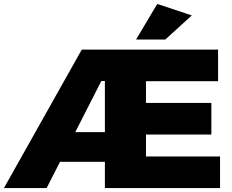

<svg xmlns="http://www.w3.org/2000/svg" viewBox="-28 -952 1175 972"><path d="M943 -874 768 -932 661 -752H809ZM711 -160V-271H1042V-431H711V-541H1076V-701H386L-8 0H208L276 -133H503V0H1086V-160ZM353 -283 485 -542H503V-283Z"/></svg>

Font: Montserrat ExtraBold
Style: Regular
Weight: 800
Designer: Julieta Ulanovsky
Foundry: Julieta Ulanovsky
Version: Version 4.000